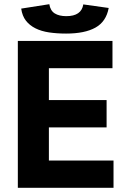

<svg xmlns="http://www.w3.org/2000/svg" viewBox="-20 -895 606 915"><path d="M65 -700H516V-570H213V-418H488V-288H213V-130H521V0H65ZM215 -875Q220 -844 241 -831Q262 -818 296 -818Q368 -818 377 -874L498 -857Q486 -792 435 -763.5Q384 -735 295 -735Q251 -735 214 -740.5Q177 -746 149 -760Q121 -774 103.5 -796.5Q86 -819 81 -854Z"/></svg>

Font: PT Sans Caption
Style: Bold
Weight: 700
Designer: A.Korolkova, O.Umpeleva, V.Yefimov
Foundry: ParaType Ltd
Version: Version 2.003W OFL